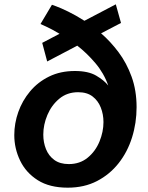

<svg xmlns="http://www.w3.org/2000/svg" viewBox="-20 -857 683 887"><path d="M293 10Q209 10 154.5 -24.5Q100 -59 73 -115Q46 -171 46 -233Q46 -287 64.5 -339.5Q83 -392 119 -435Q155 -478 207 -503.5Q259 -529 326 -529Q388 -529 424.5 -507.5Q461 -486 480 -462Q460 -519 420.5 -565.5Q381 -612 337 -646L198 -573L175 -659L255 -701Q218 -723 192.5 -734.5Q167 -746 167 -746L220 -835Q220 -835 240.5 -827.5Q261 -820 295 -803.5Q329 -787 370 -761L515 -837L539 -751L447 -703Q490 -666 527.5 -616Q565 -566 588 -502.5Q611 -439 611 -362Q611 -289 590 -222Q569 -155 528 -103Q487 -51 428 -20.5Q369 10 293 10ZM298 -99Q349 -99 385 -128.5Q421 -158 439.5 -203Q458 -248 458 -293Q458 -329 445.5 -360.5Q433 -392 407.5 -411.5Q382 -431 341 -431Q290 -431 254 -401Q218 -371 199 -326Q180 -281 180 -235Q180 -199 192.5 -168Q205 -137 231 -118Q257 -99 298 -99Z"/></svg>

Font: Be Vietnam Pro SemiBold
Style: Italic
Weight: 600
Italic angle: -12°
Designer: Lam Bao, Tony Le, Vietanh Nguyen
Foundry: Yellow Type Foundry
Version: Version 1.002; ttfautohint (v1.8.3)